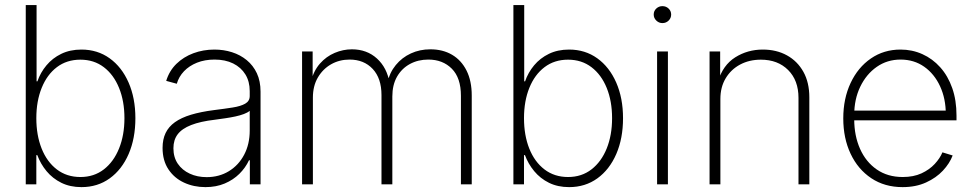

<svg xmlns="http://www.w3.org/2000/svg" viewBox="-20 -748 3952 779"><path d="M310.5 11.2Q264.6 11.2 229 -6.3Q193.4 -23.9 168.9 -53.5Q144.5 -83 131.3 -118.7H127.4V0H84.5V-727.5H128.4V-418H131.8Q144 -453.6 168.5 -482.9Q192.9 -512.2 228.5 -529.5Q264.2 -546.9 310.5 -546.9Q375.5 -546.9 424.8 -511.5Q474.1 -476.1 501.7 -413.1Q529.3 -350.1 529.3 -268.6Q529.3 -186.5 502 -123.3Q474.6 -60.1 425.3 -24.4Q376 11.2 310.5 11.2ZM306.2 -29.8Q361.3 -29.8 401.4 -60.8Q441.4 -91.8 463.1 -145.8Q484.9 -199.7 484.9 -268.6Q484.9 -337.4 463.1 -391.1Q441.4 -444.8 401.4 -475.3Q361.3 -505.9 306.2 -505.9Q251 -505.9 210.9 -475.6Q170.9 -445.3 149.2 -391.6Q127.4 -337.9 127.4 -268.6Q127.4 -199.2 148.9 -145.3Q170.4 -91.3 210.7 -60.5Q251 -29.8 306.2 -29.8Z M813.5 11.2Q766.1 11.2 726.6 -7.1Q687 -25.4 663.3 -61Q639.6 -96.7 639.6 -147.9Q639.6 -182.6 651.9 -208.3Q664.1 -233.9 689.7 -252.2Q715.3 -270.5 754.9 -282.5Q794.4 -294.4 848.1 -301.3Q891.1 -306.6 923.8 -311.8Q956.5 -316.9 974.9 -327.4Q993.2 -337.9 993.2 -358.4V-378.4Q993.2 -417.5 975.6 -446Q958 -474.6 926 -490.5Q894 -506.3 850.6 -506.3Q811 -506.3 779.3 -493.7Q747.6 -481 726.6 -459Q705.6 -437 697.3 -408.2L654.3 -419.9Q667 -460.9 695.8 -489Q724.6 -517.1 764.6 -532Q804.7 -546.9 850.1 -546.9Q887.7 -546.9 921.4 -536.1Q955.1 -525.4 981.2 -503.9Q1007.3 -482.4 1022.2 -450.7Q1037.1 -418.9 1037.1 -376V0H993.7V-97.7H990.2Q976.1 -67.4 951.2 -42.7Q926.3 -18.1 891.6 -3.4Q856.9 11.2 813.5 11.2ZM818.4 -29.3Q869.1 -29.3 908.7 -53.5Q948.2 -77.6 970.7 -120.4Q993.2 -163.1 993.2 -218.3V-298.3Q984.4 -291 969.5 -285.4Q954.6 -279.8 935.5 -275.6Q916.5 -271.5 895 -268.3Q873.5 -265.1 851.6 -262.2Q793 -255.4 755.6 -240.7Q718.3 -226.1 700.9 -203.1Q683.6 -180.2 683.6 -146.5Q683.6 -109.9 701.4 -83.7Q719.2 -57.6 749.8 -43.5Q780.3 -29.3 818.4 -29.3Z M1205.6 0V-539.1H1248.5V-415.5H1241.2Q1252.4 -460.9 1278.1 -490Q1303.7 -519 1337.9 -533.4Q1372.1 -547.9 1407.7 -547.9Q1468.3 -547.9 1509.3 -510.7Q1550.3 -473.6 1561 -410.2H1550.8Q1560.5 -453.1 1585.7 -483.9Q1610.8 -514.6 1647 -531.2Q1683.1 -547.9 1726.1 -547.9Q1776.4 -547.9 1814 -525.9Q1851.6 -503.9 1872.8 -461.9Q1894 -419.9 1894 -360.4V0H1850.1V-359.4Q1850.1 -432.1 1813.2 -469.2Q1776.4 -506.3 1717.8 -506.3Q1676.3 -506.3 1643.1 -488.3Q1609.9 -470.2 1590.8 -436.8Q1571.8 -403.3 1571.8 -356.4V0H1527.8V-362.3Q1527.8 -430.2 1492.2 -468.3Q1456.5 -506.3 1398.4 -506.3Q1356.9 -506.3 1323.2 -487.1Q1289.6 -467.8 1269.5 -433.3Q1249.5 -398.9 1249.5 -352.1V0Z M2289.1 11.2Q2243.2 11.2 2207.5 -6.3Q2171.9 -23.9 2147.5 -53.5Q2123 -83 2109.9 -118.7H2106V0H2063V-727.5H2106.9V-418H2110.4Q2122.6 -453.6 2147 -482.9Q2171.4 -512.2 2207 -529.5Q2242.7 -546.9 2289.1 -546.9Q2354 -546.9 2403.3 -511.5Q2452.6 -476.1 2480.2 -413.1Q2507.8 -350.1 2507.8 -268.6Q2507.8 -186.5 2480.5 -123.3Q2453.1 -60.1 2403.8 -24.4Q2354.5 11.2 2289.1 11.2ZM2284.7 -29.8Q2339.8 -29.8 2379.9 -60.8Q2419.9 -91.8 2441.7 -145.8Q2463.4 -199.7 2463.4 -268.6Q2463.4 -337.4 2441.7 -391.1Q2419.9 -444.8 2379.9 -475.3Q2339.8 -505.9 2284.7 -505.9Q2229.5 -505.9 2189.5 -475.6Q2149.4 -445.3 2127.7 -391.6Q2106 -337.9 2106 -268.6Q2106 -199.2 2127.4 -145.3Q2148.9 -91.3 2189.2 -60.5Q2229.5 -29.8 2284.7 -29.8Z M2646 0V-539.1H2689.9V0ZM2667.5 -654.3Q2653.3 -654.3 2642.8 -664.6Q2632.3 -674.8 2632.3 -689Q2632.3 -703.6 2642.8 -713.4Q2653.3 -723.1 2667.5 -723.1Q2682.6 -723.1 2692.9 -713.1Q2703.1 -703.1 2703.1 -689Q2703.1 -674.8 2692.9 -664.6Q2682.6 -654.3 2667.5 -654.3Z M2902.8 -346.7V0H2858.9V-539.1H2901.9V-417.5H2893.1Q2913.1 -483.9 2963.1 -515.4Q3013.2 -546.9 3074.7 -546.9Q3130.4 -546.9 3172.9 -523.4Q3215.3 -500 3239.5 -456.8Q3263.7 -413.6 3263.7 -353V0H3219.7V-351.1Q3219.7 -421.9 3177.7 -463.9Q3135.7 -505.9 3066.9 -505.9Q3020 -505.9 2982.9 -486.1Q2945.8 -466.3 2924.3 -430.4Q2902.8 -394.5 2902.8 -346.7Z M3642.1 11.2Q3569.3 11.2 3515.1 -24.9Q3460.9 -61 3431.2 -124Q3401.4 -187 3401.4 -267.6Q3401.4 -348.1 3431.2 -411.4Q3460.9 -474.6 3513.4 -510.7Q3565.9 -546.9 3633.8 -546.9Q3681.2 -546.9 3722.4 -528.3Q3763.7 -509.8 3794.9 -474.9Q3826.2 -439.9 3843.5 -390.6Q3860.8 -341.3 3860.8 -279.3V-259.8H3428.2V-299.3H3836.9L3817.4 -284.7Q3817.4 -347.7 3794.2 -397.9Q3771 -448.2 3729.7 -477.3Q3688.5 -506.3 3633.8 -506.3Q3579.6 -506.3 3537.1 -476.6Q3494.6 -446.8 3470.2 -396Q3445.8 -345.2 3445.8 -281.7V-264.6Q3445.8 -197.3 3469.5 -144Q3493.2 -90.8 3537.4 -60.3Q3581.5 -29.8 3642.6 -29.8Q3686.5 -29.8 3718.8 -44.7Q3751 -59.6 3772.5 -82.8Q3793.9 -106 3803.7 -129.9L3845.2 -117.2Q3833 -85 3805.7 -55.7Q3778.3 -26.4 3737.1 -7.6Q3695.8 11.2 3642.1 11.2Z"/></svg>

Font: Inter 18pt ExtraLight
Style: Regular
Weight: 250
Designer: Rasmus Andersson
Foundry: rsms
Version: Version 4.001;git-66647c0bb